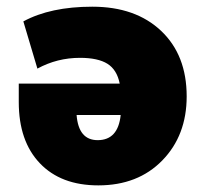

<svg xmlns="http://www.w3.org/2000/svg" viewBox="-20 -542 615 574"><path d="M273.9 12.2Q162.1 12.2 99.1 -54Q36.1 -120.1 36.1 -236.8V-292H337.9Q329.6 -333.5 301.3 -351.3Q272.9 -369.1 219.2 -369.1Q150.9 -369.1 91.8 -336.9L49.8 -478Q130.9 -522 255.9 -522Q385.3 -522 461.7 -449.7Q538.1 -377.4 538.1 -253.9Q538.1 -137.2 465.3 -62.5Q392.6 12.2 273.9 12.2ZM272 -123Q333 -123 340.8 -198.2H209Q214.8 -123 272 -123Z"/></svg>

Font: Mulish ExtraBlack
Style: Regular
Weight: 1000
Designer: Vernon Adams
Foundry: Vernon Adams
Version: Version 3.603; ttfautohint (v1.8.3)